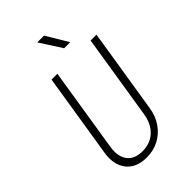

<svg xmlns="http://www.w3.org/2000/svg" viewBox="-280 -1050 1160 1160"><g transform="rotate(-45 300.0 -470.0)"><path d="M255 10Q167 10 123.5 -44.5Q80 -99 94 -190L180 -730H230L144 -190Q133 -117 164.5 -76Q196 -35 263 -35Q330 -35 373.5 -76Q417 -117 428 -190L514 -730H564L478 -190Q469 -130 438 -85Q407 -40 360 -15Q313 10 255 10ZM368 -810 278 -950H336L420 -810Z"/></g></svg>

Font: JetBrains Mono NL Thin
Style: Italic
Weight: 100
Italic angle: -9°
Monospace: yes
Designer: Philipp Nurullin, Konstantin Bulenkov
Foundry: JetBrains
Version: Version 2.305; ttfautohint (v1.8.4.7-5d5b)